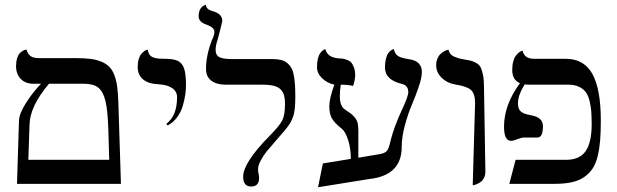

<svg xmlns="http://www.w3.org/2000/svg" viewBox="-20 -766 2569 800"><path d="M184.1 -417Q104.5 -323.2 103 -246.1L98.1 -100.1H435.1L431.2 -231Q428.7 -307.1 419.2 -345.9Q409.7 -384.8 389.4 -400.9Q369.1 -417 330.1 -417ZM50.8 0 59.1 -263.2Q60.1 -292.5 87.9 -336.4Q115.7 -380.4 150.9 -417H120.1Q85.4 -417 66.2 -437.5Q46.9 -458 46.9 -490.2Q46.9 -509.3 51.5 -523.7Q56.2 -538.1 62.5 -544.4Q68.8 -550.8 75.2 -554.4Q81.5 -558.1 85.9 -558.6L90.8 -559.1Q99.6 -523.9 138.2 -523.9H293.9Q331.5 -523.9 357.7 -520.5Q383.8 -517.1 404.1 -508.3Q424.3 -499.5 436.5 -486.6Q448.7 -473.6 456.8 -452.1Q464.8 -430.7 468.3 -404.8Q471.7 -378.9 473.1 -340.8L483.9 0Z M678.7 -243.2 672.9 -250Q717.8 -283.2 717.8 -360.8Q717.8 -385.3 696.8 -399.4Q676.3 -413.1 638.7 -415Q597.7 -417 575.7 -435.5Q553.7 -454.1 553.7 -486.8Q553.7 -505.4 558.1 -519.8Q562.5 -534.2 568.6 -541.3Q574.7 -548.3 580.8 -552.7Q586.9 -557.1 591.3 -558.1L595.7 -559.1Q597.7 -545.4 604 -537.1Q610.4 -528.8 622.3 -525.6Q634.3 -522.5 642.8 -521.7Q651.4 -521 667 -521Q703.1 -521 721.2 -512.2Q739.3 -503.4 747.1 -480.5Q754.9 -457.5 754.9 -411.1Q754.9 -392.1 752 -371.6Q749 -351.1 741.7 -325.4Q734.4 -299.8 718 -277.6Q701.7 -255.4 678.7 -243.2Z M878.4 -558.1Q878.4 -535.2 894.8 -527.6Q911.1 -520 943.4 -520H1113.3Q1135.3 -520 1151.1 -516.1Q1167 -512.2 1177.7 -502.7Q1188.5 -493.2 1194.8 -481.4Q1201.2 -469.7 1204.6 -450.2Q1208 -430.7 1209.2 -410.9Q1210.4 -391.1 1210.4 -360.8Q1210.4 -315.4 1204.6 -291.3Q1198.7 -267.1 1184.6 -246.3Q1170.4 -225.6 1131.3 -182.1Q1102.1 -148.4 1090.6 -134.3Q1079.1 -120.1 1067.1 -98.6Q1055.2 -77.1 1055.2 -61Q1055.2 -52.7 1057.4 -41.5Q1059.6 -30.3 1059.6 -24.9Q1059.6 11.2 1026.4 11.2Q993.2 11.2 993.2 -29.8Q993.2 -88.4 1104.5 -201.2Q1144 -241.2 1155.8 -263.9Q1167.5 -286.6 1167.5 -332Q1167.5 -352.5 1164.3 -365.7Q1161.1 -378.9 1151.9 -390.6Q1142.6 -402.3 1123.3 -407.7Q1104 -413.1 1074.2 -413.1H921.4Q882.8 -413.1 860.6 -429.7Q838.4 -446.3 838.4 -479Q838.4 -534.2 862.3 -597.2Q873.5 -619.6 873.5 -632.8Q873.5 -651.4 841.3 -663.1Q807.6 -673.8 807.6 -698.2Q807.6 -710.9 810.8 -720.2Q814 -729.5 818.4 -734.1Q822.8 -738.8 826.9 -741.5Q831.1 -744.1 834.5 -745.1L837.4 -746.1Q839.4 -726.1 867.2 -719.2Q906.2 -708.5 906.2 -678.2Q906.2 -675.8 897.7 -642.1Q889.2 -608.4 887.2 -602.1Q878.4 -576.7 878.4 -558.1Z M1551.8 -122.1Q1569.8 -124.5 1579.1 -128.4Q1588.4 -132.3 1593.3 -138.7Q1598.1 -145 1602.1 -159.2L1610.4 -190.9Q1614.7 -208 1626 -239.5Q1637.2 -271 1653.8 -306.2Q1681.2 -364.3 1681.2 -381.8Q1681.2 -409.7 1655.8 -416Q1584 -432.6 1584 -484.9Q1584 -505.4 1587.9 -520.8Q1591.8 -536.1 1597.2 -543.5Q1602.5 -550.8 1607.9 -555.2Q1613.3 -559.6 1617.2 -560.5L1621.1 -561Q1625.5 -541.5 1638.2 -532.7Q1650.9 -524.4 1686 -519Q1737.8 -511.2 1737.8 -465.8Q1737.8 -442.9 1724.6 -404.1Q1711.4 -365.2 1695.8 -328.9Q1680.2 -292.5 1667 -243.7Q1653.8 -194.8 1653.8 -153.8Q1653.8 -34.7 1518.1 -20L1305.2 14.2L1325.2 -85L1441.9 -104Q1441.4 -149.4 1430.4 -183.1Q1419.4 -216.8 1404.8 -229Q1375.5 -252 1363.8 -271.2Q1352.1 -290.5 1352.1 -323.2Q1352.1 -355.5 1373 -413.1Q1342.8 -419.9 1321.8 -440.2Q1300.8 -460.4 1300.8 -486.8Q1300.8 -506.3 1304.4 -521.2Q1308.1 -536.1 1313.2 -543.2Q1318.4 -550.3 1323.5 -554.7Q1328.6 -559.1 1332.5 -560.1L1335.9 -561Q1343.8 -526.9 1390.1 -522.9Q1403.8 -522 1408.7 -521.5Q1414.6 -520.5 1426.3 -516.4Q1438 -512.2 1443.8 -505.4Q1449.7 -498.5 1454.8 -484.6Q1460 -470.7 1460 -451.2Q1460 -442.9 1457 -429Q1454.1 -415 1451.2 -408.2Q1429.2 -413.1 1399.9 -413.1Q1396 -389.2 1396 -363.8Q1396 -323.7 1418 -309.1Q1435.5 -297.9 1442.1 -292.7Q1448.7 -287.6 1458 -276.9Q1467.3 -266.1 1470.2 -252.7Q1473.1 -239.3 1473.1 -219.2V-108.9Z M1949.7 5.9 1959.5 -335.9Q1959.5 -376.5 1941.9 -391.6Q1924.8 -406.2 1881.3 -413.1Q1844.2 -418.9 1820.8 -441.4Q1797.4 -463.9 1797.4 -494.1Q1797.4 -509.8 1802.7 -522.2Q1808.1 -534.7 1815.7 -541.3Q1823.2 -547.9 1830.6 -552.2Q1837.9 -556.6 1843.3 -557.6L1848.6 -559.1Q1850.6 -548.8 1856.9 -541.3Q1863.3 -533.7 1874.3 -529.3Q1885.3 -524.9 1892.1 -522.9Q1898.9 -521 1910.6 -519Q1931.2 -515.6 1941.2 -513.2Q1951.2 -510.7 1964.1 -503.7Q1977.1 -496.6 1982.7 -485.4Q1988.3 -474.1 1992.4 -454.3Q1996.6 -434.6 1996.6 -405.8L2002.4 -50.8Q2002.4 -36.6 1997.1 -25.6Q1991.7 -14.6 1983.9 -8.8Q1976.1 -2.9 1968.3 0.5Q1960.4 3.9 1955.1 4.9Z M2445.3 -248Q2445.3 -279.8 2443.6 -301.8Q2441.9 -323.7 2436.3 -346.4Q2430.7 -369.1 2420.4 -382.6Q2410.2 -396 2392.3 -404.5Q2374.5 -413.1 2349.1 -413.1H2183.1Q2176.8 -413.1 2166 -414.1Q2138.2 -369.6 2138.2 -335.9Q2138.2 -312.5 2149.7 -301.8Q2161.1 -291 2195.3 -285.2Q2242.2 -276.4 2242.2 -240.2Q2242.2 -192.9 2219.2 -192.9H2163.1Q2152.3 -192.9 2135.7 -186Q2119.1 -179.2 2109.4 -179.2Q2080.1 -179.2 2080.1 -237.8Q2080.1 -329.1 2146 -418.9L2146.5 -419.4Q2114.3 -432.6 2114.3 -475.1Q2114.3 -495.1 2118.7 -510.5Q2123 -525.9 2129.4 -533.9Q2135.7 -542 2142.1 -547.1Q2148.4 -552.2 2152.8 -553.7L2157.2 -555.2Q2164.6 -521 2205.1 -521H2337.4Q2413.6 -521 2448.5 -457.5Q2483.4 -394 2483.4 -265.1Q2483.4 -216.8 2480.7 -182.4Q2478 -147.9 2470.5 -116.2Q2462.9 -84.5 2449.5 -64.2Q2436 -43.9 2414.8 -28.8Q2393.6 -13.7 2363 -6.8Q2332.5 0 2291 0H2102.1L2128.4 -100.1H2338.4Q2395.5 -100.1 2420.4 -136.5Q2445.3 -172.9 2445.3 -248Z"/></svg>

Font: Linux Biolinum G
Style: Regular
Weight: 400
Designer: Philipp H. Poll
Foundry: Philipp H. Poll
Version: Version 1.1.0 ; ttfautohint (v1.6)